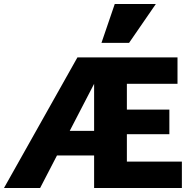

<svg xmlns="http://www.w3.org/2000/svg" viewBox="-37 -947 969 967"><path d="M-17 0 353 -658H506L165 0ZM197 -164 216 -288H499V-164ZM570 -271V-395H816V-271ZM437 0V-658H857V-525H602V-133H879V0ZM474 -731 541 -927H748L613 -731Z"/></svg>

Font: Ysabeau Infant Black
Style: Regular
Weight: 900
Designer: Christian Thalmann (Catharsis Fonts)
Version: Version 2.001;gftools[0.9.30]; featfreeze: ss01,ss02,lnum